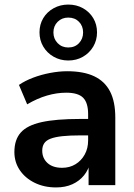

<svg xmlns="http://www.w3.org/2000/svg" viewBox="-20 -811 587 841"><path d="M226 10Q173 10 131.5 -10.5Q90 -31 66.5 -66Q43 -101 43 -145Q43 -199 71 -230.5Q99 -262 162 -276Q225 -290 331 -290H381V-218H332Q285 -218 253 -214.5Q221 -211 201.5 -203.5Q182 -196 173.5 -183Q165 -170 165 -151Q165 -118 188 -97Q211 -76 252 -76Q285 -76 310.5 -91.5Q336 -107 351 -134Q366 -161 366 -196V-311Q366 -361 344 -383Q322 -405 270 -405Q229 -405 186 -392.5Q143 -380 99 -354L63 -439Q89 -457 124.5 -470.5Q160 -484 199.5 -491.5Q239 -499 274 -499Q346 -499 392.5 -477Q439 -455 462 -410.5Q485 -366 485 -296V0H368V-104H376Q369 -69 348.5 -43.5Q328 -18 297 -4Q266 10 226 10ZM279 -546Q244 -546 215 -562.5Q186 -579 169.5 -607Q153 -635 153 -669Q153 -704 169.5 -731.5Q186 -759 215 -775Q244 -791 279 -791Q315 -791 343.5 -775Q372 -759 388.5 -731.5Q405 -704 405 -669Q405 -635 388.5 -607Q372 -579 343.5 -562.5Q315 -546 279 -546ZM279 -603Q308 -603 326 -622Q344 -641 344 -669Q344 -697 326 -715.5Q308 -734 279 -734Q251 -734 232.5 -715.5Q214 -697 214 -669Q214 -641 232.5 -622Q251 -603 279 -603Z"/></svg>

Font: Nunito Sans 12pt ExtraLight 12pt
Style: Bold
Weight: 700
Version: Version 3.101;gftools[0.9.27]